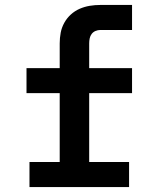

<svg xmlns="http://www.w3.org/2000/svg" viewBox="-20 -755 640 775"><path d="M99 0V-101H221V-379H87V-480H221V-580Q221 -602 225 -623Q229 -644 239.5 -663Q250 -682 266 -696.5Q282 -711 301.5 -719.5Q321 -728 342 -731.5Q363 -735 385 -735H513V-634H385Q375 -634 365.5 -630Q356 -626 350 -618Q344 -610 342 -600Q340 -590 340 -580V-480H513V-379H340V-101H501V0Z"/></svg>

Font: Iosevka Plex Etoile
Style: Bold
Weight: 700
Designer: Belleve Invis
Foundry: Belleve Invis
Version: Version 25.1.1; ttfautohint (v1.8.4)